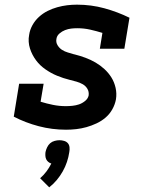

<svg xmlns="http://www.w3.org/2000/svg" viewBox="-20 -548 640 823"><path d="M263 8Q203 8 146 -7Q89 -22 39 -48L62 -189H167L154 -112Q180 -104 207 -98.5Q234 -93 262 -93Q276 -93 290.5 -94.5Q305 -96 318.5 -100.5Q332 -105 344.5 -115Q357 -125 360 -139Q362 -155 354.5 -167.5Q347 -180 334.5 -187Q322 -194 308 -198Q294 -202 279.5 -205.5Q265 -209 251.5 -213.5Q238 -218 224.5 -223.5Q211 -229 198.5 -236Q186 -243 174.5 -251Q163 -259 153 -268.5Q143 -278 134.5 -289.5Q126 -301 119.5 -313.5Q113 -326 108.5 -340Q104 -354 103 -369Q102 -384 105 -399Q108 -420 119 -440Q130 -460 147 -475.5Q164 -491 184 -501Q204 -511 225.5 -517Q247 -523 268 -525.5Q289 -528 310 -528Q371 -528 427.5 -512.5Q484 -497 535 -472L513 -339H408L419 -407Q393 -415 366.5 -421Q340 -427 311 -427Q298 -427 285 -425.5Q272 -424 259 -419Q246 -414 235 -404.5Q224 -395 222 -382Q219 -367 226.5 -354.5Q234 -342 245.5 -334.5Q257 -327 271 -323Q285 -319 298 -315H299Q323 -309 346 -300.5Q369 -292 389.5 -280Q410 -268 427.5 -252Q445 -236 457.5 -216Q470 -196 475.5 -171.5Q481 -147 477 -122Q473 -100 461.5 -79.5Q450 -59 432.5 -44Q415 -29 393.5 -19Q372 -9 350.5 -3Q329 3 307 5.5Q285 8 263 8ZM191 255 152 216Q167 203 179 187Q191 171 200 153Q193 151 187 146Q181 141 178 134.5Q175 128 174.5 120Q174 112 175 104Q177 94 182 83.5Q187 73 195 66Q203 59 214 56Q225 53 235 53Q245 53 255 56Q265 59 271 66Q277 73 278 83.5Q279 94 277 104Q274 125 267 146Q260 167 249 186.5Q238 206 223.5 223.5Q209 241 191 255Z"/></svg>

Font: Iosevka Etoile
Style: Bold Italic
Weight: 700
Italic angle: -9°
Designer: Belleve Invis
Foundry: Belleve Invis
Version: Version 28.1.0; ttfautohint (v1.8.4)